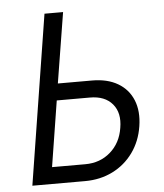

<svg xmlns="http://www.w3.org/2000/svg" viewBox="-52 -776 705 823"><g transform="rotate(-5 300.0 -365.0)"><path d="M54 0 170 -730H250L201 -427H348Q414 -427 459 -400.5Q504 -374 523.5 -326Q543 -278 533 -214Q523 -150 488 -101.5Q453 -53 399.5 -26.5Q346 0 281 0ZM145 -72H288Q352 -72 396.5 -111Q441 -150 451 -214Q462 -278 429.5 -316.5Q397 -355 333 -355H190Z"/></g></svg>

Font: JetBrains Mono NL Light
Style: Italic
Weight: 300
Italic angle: -9°
Designer: Philipp Nurullin, Konstantin Bulenkov
Foundry: JetBrains
Version: Version 2.304; ttfautohint (v1.8.4.7-5d5b)